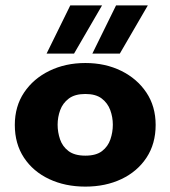

<svg xmlns="http://www.w3.org/2000/svg" viewBox="-20 -684 633 713"><path d="M297 9Q222 9 162.5 -19Q103 -47 69 -98.5Q35 -150 35 -220Q35 -289 69.5 -340.5Q104 -392 163.5 -421Q223 -450 297 -450Q371 -450 430 -421Q489 -392 523.5 -340.5Q558 -289 558 -220Q558 -150 524 -98.5Q490 -47 431 -19Q372 9 297 9ZM297 -106Q337 -106 359 -123Q381 -140 390 -166.5Q399 -193 399 -221Q399 -249 389.5 -275Q380 -301 358 -318Q336 -335 297 -335Q258 -335 235.5 -318Q213 -301 203.5 -275Q194 -249 194 -221Q194 -193 203 -166.5Q212 -140 234.5 -123Q257 -106 297 -106ZM153 -485 241 -664H359L255 -485ZM323 -485 411 -664H529L425 -485Z"/></svg>

Font: Teachers
Style: Regular
Weight: 400
Designer: Alfredo Marco Pradil, Chank Diesel
Version: Version 1.001